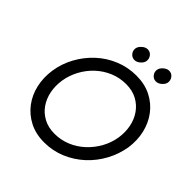

<svg xmlns="http://www.w3.org/2000/svg" viewBox="-231 -1049 1228 1228"><g transform="rotate(45 383.5 -435.0)"><path d="M160 -350Q152 -297 161.5 -248Q171 -199 197.5 -160.5Q224 -122 266.5 -99Q309 -76 366 -76Q424 -76 475.5 -97.5Q527 -119 568 -157Q609 -195 636.5 -244.5Q664 -294 673 -350Q681 -403 671.5 -452Q662 -501 635 -540Q608 -579 565.5 -602Q523 -625 466 -625Q408 -625 356.5 -603.5Q305 -582 264 -544Q223 -506 196 -456Q169 -406 160 -350ZM71 -350Q82 -424 117.5 -489Q153 -554 207 -604Q261 -654 329.5 -682Q398 -710 474 -710Q550 -710 608 -680.5Q666 -651 704 -600.5Q742 -550 757 -485.5Q772 -421 762 -350Q750 -277 714.5 -211.5Q679 -146 625 -96.5Q571 -47 503 -18.5Q435 10 358 10Q282 10 224 -20Q166 -50 128 -100.5Q90 -151 75.5 -215.5Q61 -280 71 -350ZM540 -826Q542 -846 562 -863.5Q582 -881 602 -880Q624 -879 637 -862Q650 -845 648 -824Q646 -804 626.5 -787Q607 -770 586 -771Q565 -772 551.5 -788.5Q538 -805 540 -826ZM346 -826Q348 -846 368 -863.5Q388 -881 408 -880Q430 -879 443 -862Q456 -845 454 -824Q452 -804 432.5 -787Q413 -770 392 -771Q371 -772 357.5 -788.5Q344 -805 346 -826Z"/></g></svg>

Font: Jost
Style: Italic
Weight: 400
Italic angle: -5°
Version: Version 3.710